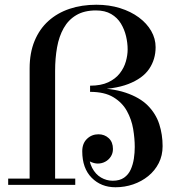

<svg xmlns="http://www.w3.org/2000/svg" viewBox="-20 -780 746 810"><path d="M105 0V-491Q105 -557 125.8 -607.2Q146.5 -657.5 184.2 -691.5Q222 -725.5 273.5 -742.8Q325 -760 386.5 -760Q440.5 -760 486.2 -745.8Q532 -731.5 565.8 -706.5Q599.5 -681.5 618 -649.2Q636.5 -617 636.5 -581Q636.5 -529.5 609.2 -489.2Q582 -449 521.2 -425.5Q460.5 -402 360 -402V-418.5Q406 -418.5 436.8 -433Q467.5 -447.5 485.5 -470.8Q503.5 -494 511 -520.8Q518.5 -547.5 518.5 -571.5Q518.5 -598.5 511.8 -627.2Q505 -656 490 -680.8Q475 -705.5 449 -720.8Q423 -736 385 -736Q335.5 -736 302 -716.2Q268.5 -696.5 248.8 -661.5Q229 -626.5 220.8 -580.5Q212.5 -534.5 212.5 -481V0ZM14.5 0V-26.5H297.5V0ZM467 10Q406.5 10 366.8 -30Q327 -70 327 -142Q327 -175 347 -194.2Q367 -213.5 395.5 -213.5Q421 -213.5 438.8 -197Q456.5 -180.5 456.5 -151.5Q456.5 -133.5 447.5 -119.5Q438.5 -105.5 424 -97.8Q409.5 -90 392.5 -90Q380 -90 365.2 -96Q350.5 -102 339.5 -113.8Q328.5 -125.5 328 -142H354Q354 -100 368.5 -72.2Q383 -44.5 406.2 -31Q429.5 -17.5 455.5 -17.5Q485 -17.5 503.5 -30.5Q522 -43.5 531.5 -64.8Q541 -86 544.8 -111Q548.5 -136 548.5 -160Q548.5 -195.5 541.8 -235.8Q535 -276 515.5 -311.5Q496 -347 458.5 -369.8Q421 -392.5 360 -392.5V-409Q450.5 -409 510 -389Q569.5 -369 603.5 -334.8Q637.5 -300.5 651.8 -256.5Q666 -212.5 666 -163.5Q666 -124 649.8 -92Q633.5 -60 605.5 -37.2Q577.5 -14.5 541.8 -2.2Q506 10 467 10Z"/></svg>

Font: Bodoni Moda 9pt Medium
Style: Regular
Weight: 500
Designer: Owen Earl
Foundry: indestructible type
Version: Version 2.005